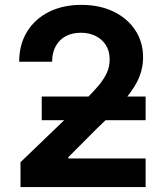

<svg xmlns="http://www.w3.org/2000/svg" viewBox="-20 -757 666 777"><path d="M63 0V-100.6L317.9 -345.7Q352.5 -379.9 376 -407.2Q399.4 -434.6 411.6 -460.4Q423.8 -486.3 423.8 -516.6Q423.8 -549.8 408.7 -574Q393.6 -598.1 367.2 -611.3Q340.8 -624.5 307.1 -624.5Q272 -624.5 245.8 -610.4Q219.7 -596.2 205.3 -569.8Q190.9 -543.5 190.9 -507.3H57.6Q57.6 -577.1 89.6 -628.9Q121.6 -680.7 178.2 -709Q234.9 -737.3 308.6 -737.3Q383.3 -737.3 439.7 -710Q496.1 -682.6 527.6 -634.5Q559.1 -586.4 559.1 -524.4Q559.1 -483.9 543.5 -444.8Q527.8 -405.8 488 -356.9Q448.2 -308.1 375 -239.7L256.8 -121.1V-115.7H569.3V0ZM148.9 -270.5V-366.2H569.3V-270.5Z"/></svg>

Font: Inter
Style: 650
Weight: 650
Designer: Rasmus Andersson
Foundry: rsms
Version: Version 4.001;git-66647c0bb